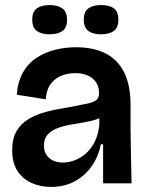

<svg xmlns="http://www.w3.org/2000/svg" viewBox="-20 -722 579 756"><path d="M181 14Q139 14 104.5 -1.5Q70 -17 49 -48.5Q28 -80 28 -131Q28 -176 45 -205.5Q62 -235 93 -253.5Q124 -272 165 -282.5Q206 -293 253 -300Q301 -309 326 -314.5Q351 -320 360.5 -329Q370 -338 370 -355Q370 -392 344.5 -413Q319 -434 276 -434Q249 -434 223.5 -424.5Q198 -415 180.5 -392.5Q163 -370 160 -331L46 -349Q50 -401 70.5 -437Q91 -473 124 -494.5Q157 -516 197 -526Q237 -536 279 -536Q349 -536 397 -511Q445 -486 469.5 -435.5Q494 -385 494 -310V-214Q494 -179 495 -143Q496 -107 496.5 -71Q497 -35 498 0H386Q386 -37 386 -74.5Q386 -112 386 -154H377Q368 -107 342 -69Q316 -31 275 -8.5Q234 14 181 14ZM228 -82Q251 -82 274.5 -91Q298 -100 318.5 -118Q339 -136 353 -164Q367 -192 371 -230V-273L397 -275Q385 -261 362.5 -253Q340 -245 312.5 -240.5Q285 -236 257 -231Q229 -226 205.5 -217Q182 -208 167.5 -192Q153 -176 153 -149Q153 -118 173.5 -100Q194 -82 228 -82ZM378 -587Q346 -587 328 -600Q310 -613 310 -645Q310 -676 328 -689Q346 -702 377 -702Q411 -702 428.5 -689Q446 -676 446 -644Q446 -613 428 -600Q410 -587 378 -587ZM175 -587Q143 -587 125 -600Q107 -613 107 -645Q107 -676 125 -689Q143 -702 175 -702Q207 -702 225.5 -689Q244 -676 244 -644Q244 -613 226 -600Q208 -587 175 -587Z"/></svg>

Font: Bricolage Grotesque 72pt SemiBold
Style: Regular
Weight: 600
Version: Version 1.001;gftools[0.9.33.dev8+g029e19f]